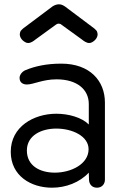

<svg xmlns="http://www.w3.org/2000/svg" viewBox="-20 -865 575 893"><path d="M105 -165C105 -235 172 -267 242 -267C316 -267 392 -232 392 -171C392 -102 311 -62 235 -62C167 -62 105 -93 105 -165ZM99 -539C82 -532 71 -516 71 -503C71 -480 88 -472 105 -472C136 -472 178 -496 243 -496C337 -496 393 -450 393 -381V-286C360 -319 299 -336 242 -336C137 -336 30 -276 30 -159C30 -47 124 8 222 8C286 8 350 -16 393 -62C393 -53 393 -47 394 -28C395 -9 407 8 431 8C455 8 468 -10 468 -29V-388C468 -489 398 -569 265 -569C196 -569 143 -557 99 -539ZM241 -751C245 -754 249 -755 253 -755C257 -755 262 -754 266 -750L360 -682C370 -674 382 -665 395 -665C400 -665 404 -666 409 -669C425 -678 434 -692 434 -706C434 -711 432 -716 430 -721C428 -723 421 -731 418 -733L282 -835C274 -840 266 -845 254 -845C244 -845 233 -841 224 -835L88 -733C85 -731 78 -723 76 -721C74 -716 72 -711 72 -706C72 -692 81 -678 97 -669C102 -666 106 -665 111 -665C124 -665 136 -674 146 -682Z"/></svg>

Font: Numismatica Pro
Style: Regular
Weight: 400
Designer: Chris Hopkins
Foundry: Edward C. D. Hopkins
Version: Version 2.19D